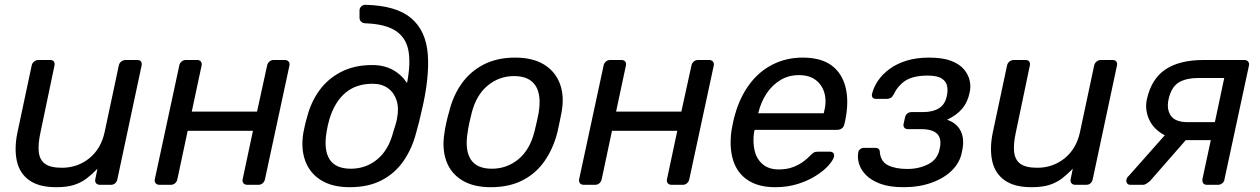

<svg xmlns="http://www.w3.org/2000/svg" viewBox="-20 -770 5249 800"><path d="M214 10Q143 10 102.5 -18.5Q62 -47 50.5 -98Q39 -149 52 -215L112 -497Q114 -507 122 -513.5Q130 -520 140 -520H190Q200 -520 204.5 -513.5Q209 -507 207 -497L149 -220Q138 -171 141.5 -137.5Q145 -104 167.5 -87.5Q190 -71 238 -71Q303 -71 352 -110.5Q401 -150 416 -220L475 -497Q477 -507 485 -513.5Q493 -520 503 -520H552Q563 -520 567.5 -513.5Q572 -507 570 -497L469 -23Q467 -13 460 -6.5Q453 0 442 0H396Q386 0 380.5 -6.5Q375 -13 377 -23L386 -67Q364 -44 341 -26.5Q318 -9 288.5 0.5Q259 10 214 10Z M644 0Q634 0 628.5 -6.5Q623 -13 625 -23L727 -497Q729 -507 736.5 -513.5Q744 -520 754 -520H802Q812 -520 817 -513.5Q822 -507 820 -497L779 -305H1051L1093 -497Q1095 -507 1102.5 -513.5Q1110 -520 1120 -520H1167Q1177 -520 1182.5 -513.5Q1188 -507 1186 -497L1084 -23Q1082 -13 1074.5 -6.5Q1067 0 1057 0H1010Q1000 0 994.5 -6.5Q989 -13 991 -23L1034 -225H762L719 -23Q717 -13 709.5 -6.5Q702 0 692 0Z M1437 10Q1365 10 1318 -19Q1271 -48 1252 -99.5Q1233 -151 1244 -217Q1246 -226 1248 -236Q1250 -246 1252.5 -257Q1255 -268 1259 -280Q1275 -344 1310.5 -393Q1346 -442 1401.5 -470.5Q1457 -499 1531 -499Q1580 -499 1616.5 -479Q1653 -459 1676 -424Q1692 -507 1681.5 -560.5Q1671 -614 1628 -642Q1585 -670 1502 -673Q1492 -673 1485 -679.5Q1478 -686 1478 -696V-726Q1478 -736 1485 -743Q1492 -750 1502 -750Q1631 -747 1693 -694.5Q1755 -642 1762.5 -543.5Q1770 -445 1736 -304Q1732 -286 1726 -261.5Q1720 -237 1714 -217Q1697 -151 1661.5 -99.5Q1626 -48 1570.5 -19Q1515 10 1437 10ZM1442 -67Q1505 -67 1552.5 -106.5Q1600 -146 1619 -222Q1623 -234 1627.5 -248.5Q1632 -263 1634 -275Q1643 -319 1632.5 -351.5Q1622 -384 1596.5 -402.5Q1571 -421 1532 -421Q1464 -421 1419.5 -383.5Q1375 -346 1353 -275Q1349 -262 1346 -248Q1343 -234 1341 -222Q1328 -146 1353 -106.5Q1378 -67 1442 -67Z M2025 10Q1952 10 1905 -19Q1858 -48 1839.5 -99.5Q1821 -151 1832 -217Q1834 -234 1840 -260.5Q1846 -287 1851 -303Q1867 -370 1903 -421Q1939 -472 1995 -501Q2051 -530 2126 -530Q2200 -530 2247 -501Q2294 -472 2313 -421Q2332 -370 2320 -303Q2317 -287 2311.5 -260.5Q2306 -234 2302 -217Q2285 -151 2249.5 -99.5Q2214 -48 2158 -19Q2102 10 2025 10ZM2029 -67Q2092 -67 2140 -106.5Q2188 -146 2207 -222Q2211 -237 2216 -260Q2221 -283 2224 -298Q2237 -374 2211 -413.5Q2185 -453 2122 -453Q2060 -453 2012 -413.5Q1964 -374 1945 -298Q1941 -283 1936 -260Q1931 -237 1929 -222Q1916 -146 1941 -106.5Q1966 -67 2029 -67Z M2412 0Q2402 0 2396.5 -6.5Q2391 -13 2393 -23L2495 -497Q2497 -507 2504.5 -513.5Q2512 -520 2522 -520H2570Q2580 -520 2585 -513.5Q2590 -507 2588 -497L2547 -305H2819L2861 -497Q2863 -507 2870.5 -513.5Q2878 -520 2888 -520H2935Q2945 -520 2950.5 -513.5Q2956 -507 2954 -497L2852 -23Q2850 -13 2842.5 -6.5Q2835 0 2825 0H2778Q2768 0 2762.5 -6.5Q2757 -13 2759 -23L2802 -225H2530L2487 -23Q2485 -13 2477.5 -6.5Q2470 0 2460 0Z M3210 10Q3141 10 3096.5 -19Q3052 -48 3035 -101.5Q3018 -155 3028 -227Q3030 -240 3034.5 -260.5Q3039 -281 3043 -294Q3063 -365 3102.5 -418.5Q3142 -472 3199 -501Q3256 -530 3324 -530Q3400 -530 3444 -498Q3488 -466 3503 -407Q3518 -348 3502 -269L3498 -252Q3496 -241 3487.5 -235Q3479 -229 3469 -229H3124Q3124 -228 3123.5 -225Q3123 -222 3122 -220Q3116 -179 3124 -143.5Q3132 -108 3157.5 -86Q3183 -64 3225 -64Q3261 -64 3287.5 -75Q3314 -86 3331 -99.5Q3348 -113 3355 -121Q3367 -133 3372.5 -135.5Q3378 -138 3390 -138H3438Q3447 -138 3452 -132.5Q3457 -127 3455 -117Q3451 -102 3432 -80.5Q3413 -59 3380 -38Q3347 -17 3304 -3.5Q3261 10 3210 10ZM3139 -298H3412L3413 -301Q3425 -346 3415.5 -381Q3406 -416 3379 -436.5Q3352 -457 3309 -457Q3266 -457 3232 -436.5Q3198 -416 3174.5 -381Q3151 -346 3140 -301Z M3745 10Q3686 10 3647.5 -4.5Q3609 -19 3587.5 -41.5Q3566 -64 3559 -88.5Q3552 -113 3556 -134Q3557 -143 3564 -148.5Q3571 -154 3580 -154H3626Q3636 -154 3641 -149.5Q3646 -145 3646 -135Q3650 -96 3681 -81Q3712 -66 3761 -66Q3809 -66 3848 -86Q3887 -106 3895 -149Q3905 -190 3886 -211Q3867 -232 3817 -232H3763Q3753 -232 3748 -238Q3743 -244 3745 -254L3751 -281Q3753 -291 3760.5 -297Q3768 -303 3778 -303H3826Q3867 -303 3892.5 -319Q3918 -335 3925 -370Q3930 -391 3926.5 -410.5Q3923 -430 3904.5 -442.5Q3886 -455 3845 -455Q3787 -455 3754.5 -435Q3722 -415 3704 -377Q3698 -366 3691 -362Q3684 -358 3675 -358H3629Q3621 -358 3616.5 -363Q3612 -368 3613 -377Q3620 -407 3638.5 -434Q3657 -461 3687 -483Q3717 -505 3758 -517.5Q3799 -530 3851 -530Q3908 -530 3943 -516.5Q3978 -503 3996.5 -481Q4015 -459 4020.5 -433.5Q4026 -408 4020 -384Q4012 -344 3989 -317Q3966 -290 3926 -271Q3954 -262 3970.5 -243Q3987 -224 3991.5 -197.5Q3996 -171 3988 -137Q3980 -93 3946.5 -60Q3913 -27 3861 -8.5Q3809 10 3745 10Z M4278 10Q4207 10 4166.5 -18.5Q4126 -47 4114.5 -98Q4103 -149 4116 -215L4176 -497Q4178 -507 4186 -513.5Q4194 -520 4204 -520H4254Q4264 -520 4268.5 -513.5Q4273 -507 4271 -497L4213 -220Q4202 -171 4205.5 -137.5Q4209 -104 4231.5 -87.5Q4254 -71 4302 -71Q4367 -71 4416 -110.5Q4465 -150 4480 -220L4539 -497Q4541 -507 4549 -513.5Q4557 -520 4567 -520H4616Q4627 -520 4631.5 -513.5Q4636 -507 4634 -497L4533 -23Q4531 -13 4524 -6.5Q4517 0 4506 0H4460Q4450 0 4444.5 -6.5Q4439 -13 4441 -23L4450 -67Q4428 -44 4405 -26.5Q4382 -9 4352.5 0.5Q4323 10 4278 10Z M5009 0Q4998 0 4993.5 -6.5Q4989 -13 4990 -23L5025 -186H4910L4911 -191Q4853 -191 4816 -216.5Q4779 -242 4764.5 -280.5Q4750 -319 4759 -358Q4778 -442 4836.5 -481Q4895 -520 4995 -520H5165Q5175 -520 5180.5 -513.5Q5186 -507 5184 -497L5082 -23Q5081 -13 5073 -6.5Q5065 0 5055 0ZM4689 0Q4681 0 4676.5 -6Q4672 -12 4673 -20Q4674 -24 4676 -28.5Q4678 -33 4684 -38L4840 -214L4939 -207L4771 -15Q4765 -10 4757.5 -5Q4750 0 4742 0ZM4929 -261H5042L5081 -445H4976Q4920 -445 4890 -425.5Q4860 -406 4849 -356Q4840 -315 4858.5 -288Q4877 -261 4929 -261Z"/></svg>

Font: Rubik
Style: Italic
Weight: 400
Italic angle: -12°
Designer: Hubert and Fischer
Foundry: Hubert and Fischer
Version: Version 2.300;gftools[0.9.30]